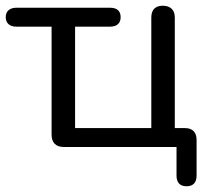

<svg xmlns="http://www.w3.org/2000/svg" viewBox="-22 -513 734 670"><path d="M629 137C652 137 664 124 664 100V-25C664 -51 650 -66 624 -66H588V-452C588 -479 572 -493 546 -493C520 -493 506 -479 506 -452V-66H240V-420H362C386 -420 399 -432 399 -453C399 -475 386 -486 362 -486H35C12 -486 -2 -474 -2 -453C-2 -432 12 -420 35 -420H158V-43C158 -15 173 0 201 0H594V100C594 124 606 137 629 137Z"/></svg>

Font: SN Pro Book
Style: Regular
Weight: 350
Designer: Tobias Whetton
Foundry: Supernotes
Version: Version 1.003;Glyphs 3.3 (3324)